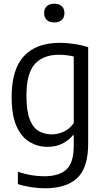

<svg xmlns="http://www.w3.org/2000/svg" viewBox="-20 -781 563 1031"><path d="M221.5 230Q187.5 230 148.2 224.2Q109 218.5 76 207.5V141.5Q114 154 149.2 159.8Q184.5 165.5 217 165.5Q297 165.5 336.5 129.2Q376 93 376 2V-55H371.5Q350.5 -28.5 316 -10.5Q281.5 7.5 235 7.5Q184 7.5 140 -18Q96 -43.5 69.2 -102.2Q42.5 -161 42.5 -260.5Q42.5 -408.5 108.5 -479.8Q174.5 -551 302 -551Q327 -551 354 -548Q381 -545 406.8 -540Q432.5 -535 453.5 -527.5V-9.5Q453.5 119.5 395 174.8Q336.5 230 221.5 230ZM258.5 -59.5Q292 -59.5 324 -74.8Q356 -90 376 -120.5V-477.5Q360.5 -481.5 339.2 -484.2Q318 -487 296.5 -487Q212 -487 167 -437Q122 -387 122 -268Q122 -185 139.8 -139.8Q157.5 -94.5 188.5 -77Q219.5 -59.5 258.5 -59.5ZM271.5 -660.5Q245 -660.5 231 -674Q217 -687.5 217 -710.5Q217 -734 231 -747.5Q245 -761 271.5 -761Q298 -761 312 -747.5Q326 -734 326 -710.5Q326 -687.5 312 -674Q298 -660.5 271.5 -660.5Z"/></svg>

Font: Encode Sans SemiCondensed
Style: Regular
Weight: 400
Width: 4
Designer: Multiple Designers
Foundry: Impallari Type
Version: Version 3.002